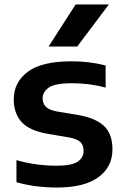

<svg xmlns="http://www.w3.org/2000/svg" viewBox="-20 -828 554 858"><path d="M235 10Q186 10 139.8 4Q93.5 -2 53.5 -14V-112.5Q139 -87.5 234 -87.5Q299.5 -87.5 326.5 -105.2Q353.5 -123 353.5 -154.5Q353.5 -179.5 339.2 -193.2Q325 -207 288 -214L195.5 -229.5Q112.5 -243.5 77 -282.2Q41.5 -321 41.5 -384Q41.5 -460 103.8 -507Q166 -554 300 -554Q383.5 -554 452 -535V-436.5Q381.5 -456 302.5 -456Q224.5 -456 197.5 -436.2Q170.5 -416.5 170.5 -388.5Q170.5 -366.5 184 -351.8Q197.5 -337 234 -330L327 -314.5Q405 -301.5 443.8 -266Q482.5 -230.5 482.5 -160.5Q482.5 -81.5 419.2 -35.8Q356 10 235 10ZM197 -620 318 -808H466.5L325 -620Z"/></svg>

Font: Encode Sans SmExp SmBold
Style: Regular
Weight: 600
Width: 6
Designer: Multiple Designers
Foundry: Impallari Type
Version: Version 3.002; ttfautohint (v1.8.3) -l 8 -r 50 -G 200 -x 14 